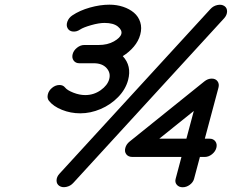

<svg xmlns="http://www.w3.org/2000/svg" viewBox="-20 -789 977 809"><path d="M651.1 -204.6H765.4L796.6 -321.5ZM866.7 -751Q878.7 -764.2 896 -767.8Q913.3 -771.5 925.3 -763.7Q937 -755.9 936.8 -740.7Q936.5 -725.6 924.8 -712.4L288.8 -18.3Q276.9 -5.1 259.5 -1.5Q242.2 2.2 230.2 -5.6Q218.3 -13.4 218.3 -28.4Q218.3 -43.5 230.2 -56.6ZM840.6 -445.6Q855.5 -457.8 872.3 -457.8Q888.4 -457.8 896.6 -446.5Q904.8 -435.3 900.4 -419.2L843 -204.6H863.5Q879.2 -204.6 887.5 -193.2Q895.8 -181.9 891.6 -166Q887.5 -150.4 873.2 -139Q858.9 -127.7 843 -127.7H822.3L797.6 -35.2Q793.7 -20.8 779.7 -10.4Q765.6 0 749.8 0Q733.9 0 725 -10.4Q716.1 -20.8 720 -35.2L744.6 -127.7H537.8Q520.8 -127.7 512.2 -138.8Q503.7 -149.9 508.1 -166Q512.2 -181.4 525.9 -192.4ZM314.2 -522.5Q298.6 -522.5 290.3 -533.8Q282 -545.2 286.1 -561Q290.3 -576.7 304.7 -588Q319.1 -599.4 335 -599.4H395.5Q433.1 -599.4 460 -614.6Q486.8 -629.9 491.2 -645.8Q495.6 -661.6 476.8 -677Q458 -692.4 420.4 -692.4Q397 -692.4 364 -683Q331.1 -673.6 317.6 -664.6Q302.7 -654.5 287.2 -656.1Q271.7 -657.7 264.9 -669.9Q258.1 -682.1 263.9 -698.1Q269.8 -714.1 284.7 -724.1Q315.9 -745.1 358.9 -757.2Q401.9 -769.3 441.2 -769.3Q471.9 -769.3 498.7 -760.4Q525.4 -751.5 544.3 -735.6Q563.2 -719.7 570.9 -695.7Q578.6 -671.6 571 -643.3Q563.7 -616 543.9 -592.5Q524.2 -569.1 497.3 -552.5Q535.6 -511.5 519.8 -451.9Q509.3 -412.4 477.7 -379.9Q446 -347.4 403.7 -329.5Q361.3 -311.5 318.4 -311.5Q277.6 -311.5 241.1 -326.2Q204.6 -340.8 186 -364.5Q177.7 -375.5 181.6 -391.5Q185.5 -407.5 199.5 -418.9Q213.4 -430.4 229.5 -430.8Q245.6 -431.2 254.2 -420.2Q263.2 -408.7 288.9 -398.6Q314.7 -388.4 339.1 -388.4Q375 -388.4 404.1 -408.9Q433.1 -429.4 440.2 -455.6Q447.3 -481.7 429.1 -502.1Q410.9 -522.5 375 -522.5Z"/></svg>

Font: Tecnico
Style: GruesoInclinado
Weight: 700
Italic angle: -15°
Version: Version 1.3